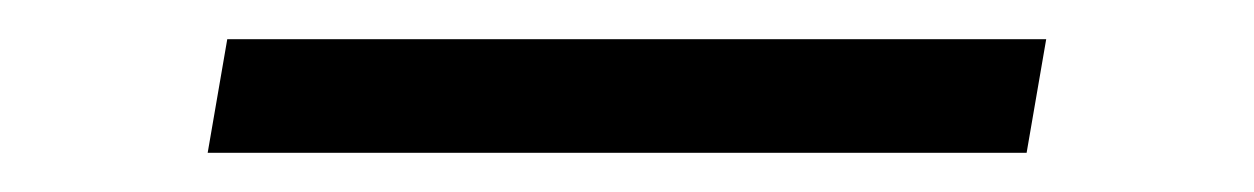

<svg xmlns="http://www.w3.org/2000/svg" viewBox="-20 -389 640 98"><path d="M86 -311 96 -369H514L504 -311Z"/></svg>

Font: Iosevka Curly LtExObl
Style: Regular
Weight: 300
Width: 7
Italic angle: -9°
Monospace: yes
Designer: Belleve Invis
Foundry: Belleve Invis
Version: Version 11.1.0; ttfautohint (v1.8.3)